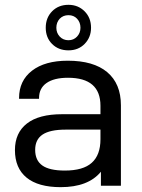

<svg xmlns="http://www.w3.org/2000/svg" viewBox="-20 -771 589 797"><path d="M424.8 -471.7Q481.9 -423.8 481.9 -334V0H398.9V-58.1Q346.2 5.9 231.9 5.9Q138.7 5.9 90.3 -33.7Q42 -73.2 42 -147.9Q42 -219.7 91.8 -258.3Q141.1 -296.9 237.8 -296.9H397V-332Q397 -448.2 262.2 -448.2Q203.6 -448.2 172.4 -425.8Q142.1 -404.3 142.1 -363.8V-360.8H59.1V-363.8Q59.1 -436 112.8 -477.5Q166.5 -519 261.2 -519Q368.2 -519 424.8 -471.7ZM360.8 -95.2Q397 -127.4 397 -192.9V-232.9H252Q187.5 -232.9 156.7 -212.4Q126 -191.9 126 -148.9Q126 -105 155.8 -84Q185.5 -63 249 -63Q325.2 -63 360.8 -95.2ZM169.9 -655.8Q169.9 -697.3 196.3 -724.1Q222.7 -751 264.2 -751Q304.2 -751 331.1 -724.1Q357.9 -697.3 357.9 -655.8Q357.9 -616.2 331.5 -588.9Q305.2 -562 264.2 -562Q222.7 -562 196.3 -588.4Q169.9 -614.7 169.9 -655.8ZM314 -655.8Q314 -678.2 299.8 -693.4Q286.1 -708 264.2 -708Q242.2 -708 228 -693.4Q213.9 -678.2 213.9 -655.8Q213.9 -634.3 228 -619.1Q242.2 -604 264.2 -604Q285.6 -604 299.8 -619.1Q314 -634.3 314 -655.8Z"/></svg>

Font: D-DIN Exp
Style: Regular
Weight: 400
Width: 7
Designer: Charles Nix
Foundry: Datto Inc.
Version: Version 1.00